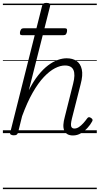

<svg xmlns="http://www.w3.org/2000/svg" viewBox="-20 -923 691 1331"><path d="M486 16Q462 16 447 7Q432 -2 425 -19Q418 -36 419.5 -59.5Q421 -83 429 -112L487 -343Q503 -405 489.5 -437Q476 -469 430 -469Q398 -469 361 -450Q324 -431 284.5 -389.5Q245 -348 206.5 -280.5Q168 -213 133 -117L105 -4Q102 6 96 10.5Q90 15 75 15Q63 15 55 10Q47 5 51 -5L272 -883Q275 -894 281.5 -898.5Q288 -903 302 -903Q318 -903 324 -897.5Q330 -892 327 -880L180 -298Q211 -359 245 -401.5Q279 -444 313.5 -470Q348 -496 380.5 -507.5Q413 -519 442 -519Q483 -519 510.5 -500.5Q538 -482 547 -442Q556 -402 539 -339L479 -103Q473 -79 472 -63.5Q471 -48 477 -40Q483 -32 496 -32Q512 -32 527.5 -42.5Q543 -53 557.5 -69Q572 -85 584 -102Q589 -109 595 -110.5Q601 -112 610 -106Q620 -100 621.5 -93.5Q623 -87 618 -80Q607 -59 587 -37Q567 -15 541.5 0.5Q516 16 486 16ZM134 -679Q122 -679 119.5 -685.5Q117 -692 119 -703Q122 -714 127 -720.5Q132 -727 144 -727H428Q442 -727 444 -720Q446 -713 444 -702Q442 -692 437 -685.5Q432 -679 419 -679ZM0 378H651V388H0ZM0 -20H651V0H0ZM0 -505H651V-500H0ZM0 -898H651V-888H0Z"/></svg>

Font: Playwrite DE SAS Guides
Style: Regular
Weight: 400
Designer: Veronika Burian, José Scaglione
Foundry: TypeTogether
Version: Version 1.003